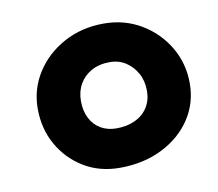

<svg xmlns="http://www.w3.org/2000/svg" viewBox="-51 -848 541 477"><g transform="rotate(-10 219.5 -609.0)"><path d="M238 -789Q290 -789 332 -764Q374 -739 398.5 -697.5Q423 -656 423 -606Q423 -556 396.5 -516Q370 -476 323 -452.5Q276 -429 216 -429Q165 -429 125.5 -453Q86 -477 63 -517.5Q40 -558 40 -609Q40 -658 66 -699Q92 -740 137 -764.5Q182 -789 238 -789ZM236 -692Q209 -692 189.5 -681Q170 -670 159.5 -651.5Q149 -633 149 -609Q149 -584 158.5 -565.5Q168 -547 185 -537Q202 -527 225 -527Q251 -527 271.5 -536.5Q292 -546 303.5 -564Q315 -582 315 -606Q315 -631 304.5 -650Q294 -669 276.5 -680.5Q259 -692 236 -692Z"/></g></svg>

Font: Playpen Sans SemiBold
Style: Regular
Weight: 600
Designer: Laura Meseguer, Veronika Burian, José Scaglione
Foundry: TypeTogether
Version: Version 1.001